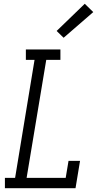

<svg xmlns="http://www.w3.org/2000/svg" viewBox="-20 -997 540 1017"><path d="M6 0V-55H60L163 -680H117V-735H300V-680H225L121 -55H328L343 -145H404L380 0ZM317 -797 280 -833 429 -977 474 -933Z"/></svg>

Font: Iosevka Slab Light Oblique
Style: Regular
Weight: 300
Italic angle: -9°
Monospace: yes
Designer: Belleve Invis
Foundry: Belleve Invis
Version: Version 11.1.1; ttfautohint (v1.8.3)